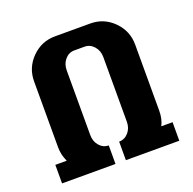

<svg xmlns="http://www.w3.org/2000/svg" viewBox="-116 -757 879 874"><g transform="rotate(-20 324.0 -320.0)"><path d="M607.9 0H349.1V-89.8Q376 -89.8 394.5 -110.8Q413.1 -131.8 413.1 -163.1V-476.1Q413.1 -507.3 394.3 -528.6Q375.5 -549.8 349.1 -549.8H298.8Q272.5 -549.8 254.2 -528.6Q235.8 -507.3 235.8 -476.1V-163.1Q235.8 -131.8 254.2 -110.8Q272.5 -89.8 298.8 -89.8V0H40V-89.8H95.2Q79.1 -124.5 79.1 -160.2V-480Q79.1 -545.9 126 -593Q172.9 -640.1 238.8 -640.1H409.2Q475.6 -640.1 522.2 -593Q568.8 -545.9 568.8 -480V-160.2Q568.8 -119.1 553.2 -89.8H607.9Z"/></g></svg>

Font: Laconic
Style: Bold
Weight: 700
Designer: Robby Woodard
Version: Version 1.000